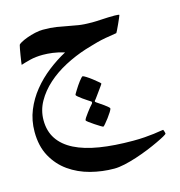

<svg xmlns="http://www.w3.org/2000/svg" viewBox="-119 -437 974 1037"><g transform="rotate(-15 368.5 81.5)"><path d="M708.5 382.3Q708.5 385.7 691.9 395Q675.3 404.3 648.9 416.7Q622.6 429.2 588.9 442.9Q555.2 456.5 520 468Q484.9 479.5 451.7 486.8Q418.5 494.1 393.1 494.1Q326.2 494.1 260.7 477.1Q195.3 460 143.3 423.3Q91.3 386.7 59.6 329.1Q27.8 271.5 27.8 190.9Q27.8 127 50.5 71.3Q73.2 15.6 111.3 -31.2Q149.4 -78.1 197.8 -115.7Q246.1 -153.3 297.9 -181.2Q263.2 -191.9 233.2 -195.8Q203.1 -199.7 178.7 -199.7Q138.2 -199.7 106.4 -191.7Q74.7 -183.6 54.2 -176.8Q54.2 -179.2 56.4 -194.3Q58.6 -209.5 61.5 -227.8Q64.5 -246.1 67.4 -262.2Q70.3 -278.3 71.8 -282.2Q72.3 -287.6 87.4 -295.9Q102.5 -304.2 123.8 -312Q145 -319.8 169.2 -325.2Q193.4 -330.6 213.4 -330.6Q257.8 -330.6 288.3 -325.7Q318.8 -320.8 346.9 -315.2Q375 -309.6 405.8 -304.7Q436.5 -299.8 481.4 -299.8Q503.4 -299.8 537.6 -302Q571.8 -304.2 608.4 -304.2Q619.1 -304.2 626.5 -303.2Q633.8 -302.2 633.8 -300.8Q633.8 -298.8 627.4 -284.4Q621.1 -270 613.8 -253.7Q606.4 -237.3 599.6 -223.6Q592.8 -210 591.8 -210Q555.7 -204.6 528.8 -199.7Q502 -194.8 481.4 -189.2Q460.9 -183.6 443.8 -178.5Q426.8 -173.3 410.2 -168.5Q349.1 -148.9 291.5 -118.7Q233.9 -88.4 189.5 -48.6Q145 -8.8 117.9 39.6Q90.8 87.9 90.8 143.1Q90.8 204.1 120.1 248Q149.4 292 205.6 320.3Q261.7 348.6 343.5 361.8Q425.3 375 530.3 375Q564.9 375 594.7 372.8Q624.5 370.6 647 367.7Q669.4 364.7 683.3 362.3Q697.3 359.9 701.2 359.9Q701.7 359.9 703.1 363Q704.6 366.2 705.8 370.4Q707 374.5 707.8 378.2Q708.5 381.8 708.5 382.3ZM456.1 173.8Q456.1 179.2 447.3 193.1Q438.5 207 427.5 221.7Q416.5 236.3 406.5 248Q396.5 259.8 394 259.8Q392.1 259.8 378.9 252Q365.7 244.1 350.6 233.9Q335.4 223.6 322.8 214.4Q310.1 205.1 310.1 201.7Q310.1 197.8 316.9 187.3Q323.7 176.8 333 164.6Q342.3 152.3 351.3 140.9Q360.4 129.4 365.7 124.5Q369.1 120.1 368.7 117.2Q368.7 113.8 367.2 112.3Q361.3 108.4 348.9 100.3Q336.4 92.3 324 83.3Q311.5 74.2 302.2 66.4Q293 58.6 293 55.7Q293 53.7 297.1 46.6Q301.3 39.6 307.4 29.8Q313.5 20 320.8 9Q328.1 -2 335.2 -11Q342.3 -20 347.9 -26.1Q353.5 -32.2 356 -32.2Q360.4 -32.2 375 -22.9Q389.6 -13.7 404.8 -2Q419.9 9.8 431.9 20Q443.8 30.3 443.8 31.7Q443.8 33.7 437 43.2Q430.2 52.7 421.4 64.9Q412.6 77.1 404.1 88.9Q395.5 100.6 391.6 106Q390.1 107.4 387.5 110.4Q384.8 113.3 384.8 116.7Q384.8 119.1 390.6 123Q396 127 407 134.3Q418 141.6 429 149.4Q439.9 157.2 448 164.3Q456.1 171.4 456.1 173.8Z"/></g></svg>

Font: Accordance
Style: Bold
Weight: 700
Version: Version 1.2 (build January 31, 2020) Miklal Software Solutio